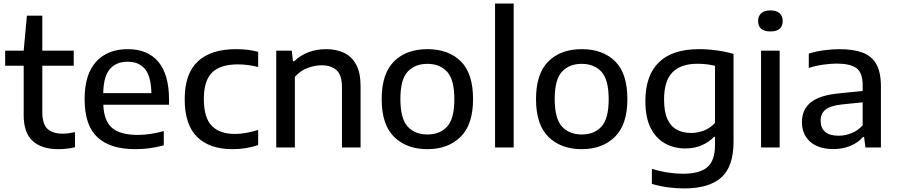

<svg xmlns="http://www.w3.org/2000/svg" viewBox="-20 -828 5037 1078"><path d="M307 9.5Q214 9.5 163.5 -36.5Q113 -82.5 113 -181.5V-459H9V-543.5H113L131 -740H217.5V-543.5H394V-459H217.5V-199.5Q217.5 -132 246.2 -104.8Q275 -77.5 332.5 -77.5Q361.5 -77.5 401 -86V-1Q354 9.5 307 9.5Z M740 9.5Q598.5 9.5 526.8 -57.5Q455 -124.5 455 -271.5Q455 -410 519.2 -481Q583.5 -552 697.5 -552Q809.5 -552 869.2 -480.8Q929 -409.5 929 -269V-240H560Q563.5 -148.5 609.8 -109.5Q656 -70.5 754 -70.5Q787.5 -70.5 824.2 -76Q861 -81.5 899.5 -92V-12Q856.5 -0.5 817.5 4.5Q778.5 9.5 740 9.5ZM696.5 -481.5Q633 -481.5 597.2 -440.8Q561.5 -400 559.5 -305H830Q828 -399.5 794 -440.5Q760 -481.5 696.5 -481.5Z M1286 9.5Q1156.5 9.5 1086.8 -59.2Q1017 -128 1017 -271Q1017 -415 1091 -483.5Q1165 -552 1304.5 -552Q1373.5 -552 1429.5 -537V-452Q1400 -459 1372.2 -462.8Q1344.5 -466.5 1315 -466.5Q1218 -466.5 1171.2 -421.2Q1124.5 -376 1124.5 -272.5Q1124.5 -167 1169 -121.5Q1213.5 -76 1298.5 -76Q1327.5 -76 1358.8 -81.2Q1390 -86.5 1429.5 -98.5V-13.5Q1362 9.5 1286 9.5Z M1531 0V-543.5H1618L1625 -484H1631Q1704 -552 1811.5 -552Q1868.5 -552 1912 -531.2Q1955.5 -510.5 1980 -464.8Q2004.5 -419 2004.5 -343.5V0H1900V-338.5Q1900 -407 1869.2 -434.2Q1838.5 -461.5 1785.5 -461.5Q1748 -461.5 1706.8 -446.2Q1665.5 -431 1635.5 -396V0Z M2379.5 9.5Q2263.5 9.5 2193.2 -59Q2123 -127.5 2123 -271.5Q2123 -414.5 2192.2 -483.2Q2261.5 -552 2379.5 -552Q2498 -552 2567 -484Q2636 -416 2636 -271.5Q2636 -128.5 2565.8 -59.5Q2495.5 9.5 2379.5 9.5ZM2379.5 -73Q2450 -73 2490.5 -117.2Q2531 -161.5 2531 -270.5Q2531 -381 2490.2 -425.2Q2449.5 -469.5 2379.5 -469.5Q2309.5 -469.5 2268.8 -425.5Q2228 -381.5 2228 -272.5Q2228 -162 2268.8 -117.5Q2309.5 -73 2379.5 -73Z M2759.5 0V-808H2864V0Z M3246 9.5Q3130 9.5 3059.8 -59Q2989.5 -127.5 2989.5 -271.5Q2989.5 -414.5 3058.8 -483.2Q3128 -552 3246 -552Q3364.5 -552 3433.5 -484Q3502.5 -416 3502.5 -271.5Q3502.5 -128.5 3432.2 -59.5Q3362 9.5 3246 9.5ZM3246 -73Q3316.5 -73 3357 -117.2Q3397.5 -161.5 3397.5 -270.5Q3397.5 -381 3356.8 -425.2Q3316 -469.5 3246 -469.5Q3176 -469.5 3135.2 -425.5Q3094.5 -381.5 3094.5 -272.5Q3094.5 -162 3135.2 -117.5Q3176 -73 3246 -73Z M3821 230Q3778.5 230 3730.8 223.8Q3683 217.5 3640 204.5V120Q3688 134.5 3732 141Q3776 147.5 3814.5 147.5Q3908.5 147.5 3951.5 110.5Q3994.5 73.5 3994.5 -14.5V-59.5H3989Q3960.5 -30 3919.8 -12.2Q3879 5.5 3827 5.5Q3766 5.5 3715.2 -22Q3664.5 -49.5 3634 -108Q3603.5 -166.5 3603.5 -260.5Q3603.5 -404 3679.2 -478Q3755 -552 3904 -552Q3953.5 -552 4004.5 -545Q4055.5 -538 4098.5 -525V-32.5Q4098.5 107 4029.8 168.5Q3961 230 3821 230ZM3860 -81.5Q3896.5 -81.5 3932.2 -95Q3968 -108.5 3994.5 -138.5V-458.5Q3975 -463.5 3949.5 -466.8Q3924 -470 3895 -470Q3803.5 -470 3756 -422.2Q3708.5 -374.5 3708.5 -270Q3708.5 -198 3728.2 -157Q3748 -116 3782 -98.8Q3816 -81.5 3860 -81.5Z M4253 0V-543.5H4357.5V0ZM4305.5 -651.5Q4236.5 -651.5 4236.5 -710.5Q4236.5 -738 4254 -753.8Q4271.5 -769.5 4305.5 -769.5Q4339.5 -769.5 4357 -753.8Q4374.5 -738 4374.5 -710.5Q4374.5 -651.5 4305.5 -651.5Z M4660.5 9Q4575.5 9 4529 -32Q4482.5 -73 4482.5 -142Q4482.5 -213.5 4533.2 -254Q4584 -294.5 4697.5 -304.5L4823.5 -317.5V-349Q4823.5 -420.5 4788 -445.8Q4752.5 -471 4678 -471Q4645 -471 4603.2 -465.2Q4561.5 -459.5 4521 -446.5V-527Q4560 -539.5 4606.2 -545.8Q4652.5 -552 4693 -552Q4771 -552 4822.8 -532.8Q4874.5 -513.5 4900.2 -467.8Q4926 -422 4926 -343V0H4839L4831.5 -59H4825.5Q4797 -26 4753.5 -8.5Q4710 9 4660.5 9ZM4587.5 -150.5Q4587.5 -110.5 4612.5 -88.2Q4637.5 -66 4689 -66Q4724.5 -66 4759.8 -79.8Q4795 -93.5 4823.5 -124V-253.5L4706 -241.5Q4641.5 -234.5 4614.5 -212.2Q4587.5 -190 4587.5 -150.5Z"/></svg>

Font: Encode Sans Semi Expanded Medium
Style: Regular
Weight: 500
Width: 6
Designer: Multiple Designers
Foundry: Impallari Type
Version: Version 3.000; ttfautohint (v1.8.3) -l 8 -r 50 -G 200 -x 14 